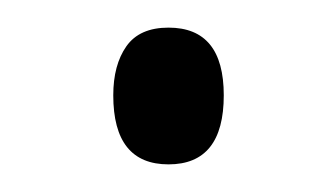

<svg xmlns="http://www.w3.org/2000/svg" viewBox="-20 -413 243 139"><path d="M62 -344Q62 -366 71.5 -379.5Q81 -393 102 -393Q142 -393 142 -344Q142 -294 102 -294Q62 -294 62 -344Z"/></svg>

Font: Noto Sans Ethiopic ExtraCondensed Light
Style: Regular
Weight: 300
Width: 2
Designer: Monotype Design Team
Foundry: Monotype Imaging Inc.
Version: Version 2.102; ttfautohint (v1.8.4.7-5d5b)